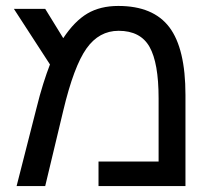

<svg xmlns="http://www.w3.org/2000/svg" viewBox="-20 -629 727 649"><path d="M379.9 -608.9Q498 -608.9 552.5 -536.9Q606.9 -464.8 606.9 -308.1V0H313V-83H516.1V-296.9Q516.1 -416.5 485.4 -470.7Q454.6 -524.9 380.9 -524.9Q314.9 -524.9 272.5 -465.3Q229.5 -404.8 193.8 -254.9L132.8 0H36.1L103 -262.2Q114.3 -308.1 126 -345.2Q137.7 -382.3 148.9 -411.1L26.9 -599.1H132.8L193.8 -500Q231.9 -557.6 275.4 -583.3Q318.8 -608.9 379.9 -608.9Z"/></svg>

Font: Arimo
Style: Regular
Weight: 400
Designer: Steve Matteson
Foundry: Monotype Imaging Inc.
Version: Version 1.33